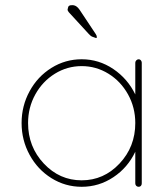

<svg xmlns="http://www.w3.org/2000/svg" viewBox="-20 -718 614 738"><path d="M513.2 -490.2Q518.1 -490.2 521.5 -486.1Q524.9 -481.9 524.9 -477.1V-13.2Q524.9 -7.3 521.7 -3.7Q518.6 0 513.2 0Q507.3 0 503.7 -3.7Q500 -7.3 500 -13.2V-134.8Q471.2 -73.7 415.8 -36.9Q360.4 0 293.9 0Q231 0 177.7 -33.2Q124.5 -66.4 93.8 -122.8Q63 -179.2 63 -245.1Q63 -311 93.8 -367.4Q124.5 -423.8 177.7 -457Q231 -490.2 293.9 -490.2Q359.9 -490.2 415.3 -452.9Q470.7 -415.5 500 -355V-477.1Q500 -481.9 503.9 -486.1Q507.8 -490.2 513.2 -490.2ZM500 -245.1Q500 -304.7 472.2 -355Q444.3 -405.3 397 -434.6Q349.6 -463.9 293.9 -463.9Q238.3 -463.9 190.9 -434.6Q143.6 -405.3 115.7 -355Q87.9 -304.7 87.9 -245.1Q87.9 -153.8 148.4 -89.4Q209 -24.9 293.9 -24.9Q378.9 -24.9 439.5 -89.4Q500 -153.8 500 -245.1ZM345.2 -573.2Q342.8 -574.2 338.9 -575.4Q335 -576.7 333.3 -577.4Q331.5 -578.1 328.1 -580.8Q324.7 -583.5 320.8 -587.9L250 -665Q237.3 -677.7 240.2 -683.1Q240.7 -684.1 241.5 -688.7Q242.2 -693.4 245.6 -695.8Q249 -698.2 257.8 -698.2Q274.4 -698.2 286.1 -680.2L348.1 -586.9Q352.1 -581.1 352.1 -576.2Q352.1 -572.3 350.8 -571.8Q349.6 -571.3 345.2 -573.2Z"/></svg>

Font: Quicksand
Style: Light
Weight: 300
Designer: Andrew Paglinawan
Foundry: Andrew Paglinawan
Version: 1.002